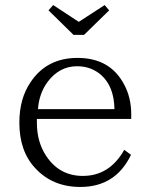

<svg xmlns="http://www.w3.org/2000/svg" viewBox="-20 -739 598 765"><path d="M127 -265.1V-249Q127 -174.8 163.1 -119.1Q215.8 -38.1 310.1 -38.1Q416.5 -38.1 475.1 -142.1L502 -122.1Q440.4 5.9 300.3 5.9Q189 5.9 120.1 -69.3Q57.1 -136.7 57.1 -250.5Q57.1 -346.2 102.1 -412.1Q166.5 -508.3 289.1 -508.3Q419.4 -508.3 475.1 -401.4Q502.9 -349.6 502.9 -283.2V-265.1ZM436 -304.2Q434.6 -393.1 384.3 -439Q343.8 -475.1 287.1 -475.1Q216.8 -475.1 169.9 -413.1Q135.7 -366.7 131.3 -304.2ZM191.9 -718.8 293.9 -651.9 397 -718.8 415 -697.8 314.9 -600.1H272.9L173.3 -697.8Z"/></svg>

Font: I.Ming
Style: Regular
Weight: 400
Designer: Ichiten Fonts Project
Version: Version 6.11; Dec 27, 2019